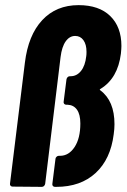

<svg xmlns="http://www.w3.org/2000/svg" viewBox="-20 -728 493 748"><path d="M19 -13 77 -484Q90 -591 144.5 -649.5Q199 -708 286 -708Q366 -708 409.5 -665.5Q453 -623 453 -549Q453 -539 451 -519Q439 -423 372 -382Q366 -379 371 -376Q426 -335 426 -244Q426 -226 423 -205Q411 -108 352.5 -54Q294 0 199 0H194Q189 0 186 -3.5Q183 -7 184 -12L196 -108Q196 -113 200 -117Q204 -121 209 -121H214Q248 -121 270.5 -155Q293 -189 293 -247Q293 -282 280 -300.5Q267 -319 243 -320H238Q233 -320 230 -323.5Q227 -327 228 -332L239 -419Q240 -424 243.5 -427.5Q247 -431 252 -431H255Q279 -431 295.5 -451.5Q312 -472 316 -509Q317 -515 317 -526Q317 -555 305 -571.5Q293 -588 273 -588Q251 -588 236 -567Q221 -546 216 -506L156 -12Q155 -7 151.5 -3.5Q148 0 143 0L29 -1Q24 -1 21 -4.5Q18 -8 19 -13Z"/></svg>

Font: Barlow Condensed
Style: Bold Italic
Weight: 700
Width: 3
Italic angle: -7°
Designer: Jeremy Tribby
Foundry: Tribby Type
Version: Version 1.408